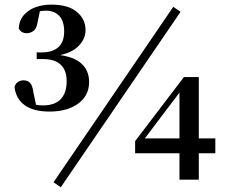

<svg xmlns="http://www.w3.org/2000/svg" viewBox="-20 -771 972 824"><path d="M192.9 -292.2Q123.4 -292.2 85.6 -319.8Q47.8 -347.4 42.2 -398.7Q47.6 -413.6 57.9 -420Q68.2 -426.3 80.1 -426.3Q97.7 -426.3 108.6 -415.7Q119.5 -405.2 123.5 -373.9L137.1 -310.4L106.3 -331.5Q121.1 -324.5 134 -321.6Q146.8 -318.6 163.9 -318.6Q214.7 -318.6 240.4 -345.3Q266.1 -371.9 266.1 -423.5Q266.1 -468.9 240.7 -493.2Q215.4 -517.5 164.5 -517.5H137.4V-546.2H161.5Q204.5 -546.2 230 -568.1Q255.4 -590 255.4 -636.7Q255.4 -680.1 234.4 -702.7Q213.4 -725.2 176.7 -725.2Q163.6 -725.2 148.7 -722.6Q133.8 -720 115.6 -713.4L153 -731.5L140.2 -670.5Q136.2 -647.1 123.1 -637.8Q109.9 -628.5 94.3 -628.5Q71.6 -628.5 60.3 -648.2Q62.6 -684 82.7 -706.8Q102.8 -729.6 133.7 -740.4Q164.6 -751.2 199.7 -751.2Q272.5 -751.2 309.8 -720.1Q347.1 -688.9 347.1 -641.4Q347.1 -601.3 312.6 -569.2Q278 -537.1 202.3 -528.9L200.8 -538.4Q286.3 -533.2 324.3 -502.6Q362.4 -472 362.4 -418.8Q362.4 -360.6 315.6 -326.4Q268.8 -292.2 192.9 -292.2ZM750.2 0V-137.1V-157.4V-381.8H740.5L782 -415.2L684.8 -287.3L588.1 -159.1L594.3 -191.6V-176.9H904.1V-113.3H559.9V-165.3L769.3 -440.2H833.2V0ZM240.9 32.6 209.6 11.2 723.7 -741.7 755 -720.3Z"/></svg>

Font: Noto Serif KR
Style: Regular
Weight: 200
Designer: Ryoko NISHIZUKA 西塚涼子 (kana & ideographs); Frank Grießhammer (Latin, Greek & Cyrillic); Wenlong ZHANG 张文龙 (bopomofo); San
Foundry: Adobe
Version: Version 2.001;hotconv 1.1.0;makeotfexe 2.6.0